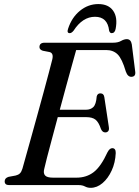

<svg xmlns="http://www.w3.org/2000/svg" viewBox="-20 -910 685 944"><path d="M367 0H24.5Q3 0 3 -18.5Q3 -34.5 22 -40.5L57 -47Q70 -50 77.8 -57.5Q85.5 -65 90.5 -81.5Q95.5 -100 106.8 -140Q118 -180 132.8 -233Q147.5 -286 163.5 -343.8Q179.5 -401.5 194.2 -455.8Q209 -510 220.2 -552.8Q231.5 -595.5 237 -617.5Q244.5 -648.5 224 -654L190.5 -660.5Q174 -666 174 -678.5Q174 -700 199.5 -700H536Q560 -700 575.2 -708.8Q590.5 -717.5 603.5 -717.5Q623.5 -717.5 628 -692L644.5 -560.5Q649 -534.5 628.5 -532.5Q608.5 -530 598.5 -558.5Q580 -621.5 558.2 -642.8Q536.5 -664 502 -664H354.5Q347 -637 334 -590.5Q321 -544 305.5 -487Q290 -430 274 -370.5H403Q425.5 -370.5 439 -383.8Q452.5 -397 455.5 -436Q459.5 -451 473 -451Q490.5 -451 493 -432L515 -286.5Q517.5 -272 512.2 -265.5Q507 -259 498 -259Q484 -258.5 476.5 -275.5Q465 -310 449.2 -322Q433.5 -334 405 -334H264Q248.5 -276.5 234.8 -224.8Q221 -173 211 -134.8Q201 -96.5 197.5 -79.5Q192 -58.5 201.5 -47.5Q211 -36.5 241 -36.5H356Q405.5 -36.5 441 -64Q476.5 -91.5 508.5 -161.5Q519 -181.5 532 -181.5Q549.5 -181.5 549 -157.5Q547 -110.5 529.2 -71.8Q511.5 -33 484.2 -9.8Q457 13.5 425.5 13.5Q410.5 13.5 397.8 6.8Q385 0 367 0ZM447 -827.5Q386 -827.5 342 -759.5Q332 -747 323 -747Q307.5 -747 314.5 -768Q332.5 -824 373 -857Q413.5 -890 463.5 -890Q513.5 -890 536.5 -857Q559.5 -824 548.5 -768Q544.5 -747 529 -747Q520 -747 516.5 -759.5Q509 -827.5 447 -827.5Z"/></svg>

Font: Fraunces 72pt S050
Style: Italic
Weight: 400
Italic angle: -16°
Version: Version 1.000; ttfautohint (v1.8.3)